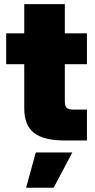

<svg xmlns="http://www.w3.org/2000/svg" viewBox="-20 -676 458 924"><path d="M398.4 -515.6V-367.2H292V-188.5Q292 -165.5 301 -157Q310.1 -148.4 336.9 -148.4H398.4V0H291Q189.5 0 143.1 -36.9Q96.7 -73.7 96.7 -154.3V-367.2H9.8V-515.6H96.7V-656.2H292V-515.6ZM105.5 227.5 152.3 57.6H328.1L238.3 227.5Z"/></svg>

Font: Inter Display Black
Style: Regular
Weight: 900
Designer: Rasmus Andersson
Foundry: rsms
Version: Version 4.000;git-a52131595